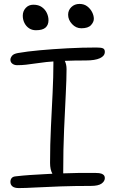

<svg xmlns="http://www.w3.org/2000/svg" viewBox="-20 -947 587 978"><path d="M67 -615Q53 -615 43 -622.5Q33 -630 33 -643Q33 -652 41 -662.5Q49 -673 72 -677Q117 -685 183 -691Q249 -697 324 -701Q399 -705 471 -705Q496 -705 505 -700.5Q514 -696 514 -683Q514 -662 489 -650.5Q464 -639 417 -639Q356 -639 310 -637Q319 -619 319 -595Q319 -546 315 -467.5Q311 -389 306.5 -288Q302 -187 302 -69Q302 -66 302 -64Q339 -65 378 -66Q422 -66 468 -66Q487 -66 496.5 -62.5Q506 -59 510 -53.5Q514 -48 514 -40Q514 -24 497.5 -12Q481 0 443 0Q359 0 287 2.5Q215 5 161 8Q107 11 76 11Q54 11 43.5 2.5Q33 -6 33 -20Q33 -32 39.5 -40Q46 -48 62 -49Q96 -53 132.5 -55.5Q169 -58 209 -60Q227 -61 247 -62Q235 -83 235 -117Q235 -211 239.5 -301.5Q244 -392 248 -474.5Q252 -557 252 -624Q252 -629 252 -634Q232 -632 216 -631Q183 -627 158.5 -623.5Q134 -620 113 -617.5Q92 -615 67 -615ZM394 -803Q367 -803 347 -824.5Q327 -846 327 -872Q327 -895 343.5 -911Q360 -927 385 -927Q408 -927 424 -915Q440 -903 449 -885.5Q458 -868 458 -851Q458 -835 443.5 -819Q429 -803 394 -803ZM163 -793Q143 -793 128 -803Q113 -813 104.5 -830Q96 -847 96 -867Q96 -890 111 -906.5Q126 -923 150 -923Q176 -923 193 -911Q210 -899 218.5 -881Q227 -863 227 -844Q227 -820 212 -806.5Q197 -793 163 -793Z"/></svg>

Font: Shantell Sans Light Light
Style: Regular
Weight: 300
Version: Version 1.008;[ac192a2d6]